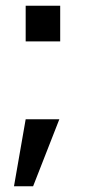

<svg xmlns="http://www.w3.org/2000/svg" viewBox="-20 -543 311 673"><path d="M70 -398V-523H191V-398ZM29 110 70 -125H188L96 110Z"/></svg>

Font: Tomorrow Medium
Style: Regular
Weight: 500
Designer: Tony de Marco, Monica Rizzolli
Foundry: Just in Type
Version: Version 2.002